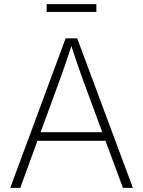

<svg xmlns="http://www.w3.org/2000/svg" viewBox="-20 -914 696 934"><path d="M29.8 0H78.6L162.1 -229H493.2L578.1 0H626.5L355.5 -727.5H299.3ZM448.7 -894H207V-856H448.7ZM177.7 -271 268.6 -519.5C286.1 -566.9 305.2 -621.6 327.1 -689.9C349.1 -622.1 368.2 -567.9 385.7 -519.5L477.5 -271Z"/></svg>

Font: Raveo ExtraLight
Style: Regular
Weight: 200
Designer: Jakub Foglar, Rasmus Andersson (Inter)
Foundry: Jakubfoglar.com
Version: Version 1.100;Glyphs 3.2.3 (3260)